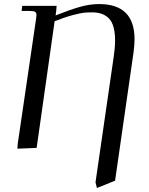

<svg xmlns="http://www.w3.org/2000/svg" viewBox="-20 -731 735 949"><path d="M65.9 3.9 67.9 -22 158.2 -637.2Q160.2 -650.9 160.2 -655.8Q160.2 -668.5 153.3 -672.6Q146.5 -676.8 127.9 -676.8H86.9L89.8 -702.1H259.8L257.8 -676.8L254.9 -654.8Q330.1 -684.6 377.7 -697.8Q425.3 -710.9 470.2 -710.9Q645 -710.9 645 -537.1Q645 -510.3 640.1 -472.2L548.8 162.1L459 198.2L452.1 169.9L542 -450.2Q548.8 -495.1 548.8 -530.8Q548.8 -607.4 519.5 -638.7Q490.2 -669.9 436 -669.9Q412.6 -669.9 395.3 -668.2Q377.9 -666.5 339.1 -656.2Q300.3 -646 250 -626L161.1 0Z"/></svg>

Font: Dihjauti S
Style: Bold Italic
Weight: 700
Italic angle: -9°
Designer: T. Christopher White
Version: Version 3.0.0